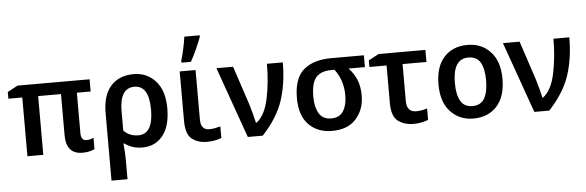

<svg xmlns="http://www.w3.org/2000/svg" viewBox="-59 -1009 4450 1458"><g transform="rotate(-5 2166.0 -280.5)"><path d="M576 -83Q533 -83 533 -139V-448H638V-541H89L11 -499V-448H117V0H238V-448H412V-133Q412 10 538 10Q566 10 591 4Q616 -2 629 -10V-97Q604 -83 576 -83Z M972 -455Q1083 -455 1083 -270Q1083 -85 971 -85Q902 -85 859 -131V-277Q859 -455 972 -455ZM1207 -270Q1207 -405 1141.5 -478Q1076 -551 975 -551Q863 -551 800 -480.5Q737 -410 737 -275V240H859V100Q859 56 856 16.5Q853 -23 852 -32H860Q915 10 992 10Q1091 10 1149 -62Q1207 -134 1207 -270Z M1446 -541H1325V-164Q1325 -62 1371 -26Q1417 10 1486 10Q1519 10 1548 4Q1577 -2 1596 -10V-98Q1577 -93 1555 -88.5Q1533 -84 1511 -84Q1446 -84 1446 -164ZM1344 -606H1416Q1441 -650 1464 -701.5Q1487 -753 1500 -789V-801H1383Q1378 -761 1366.5 -709Q1355 -657 1344 -620Z M1605 -541 1797 0H1911Q2027 -125 2069 -253Q2111 -381 2111 -541H1990Q1990 -397 1963.5 -274Q1937 -151 1872 -102H1868Q1863 -127 1851 -171.5Q1839 -216 1830 -245L1732 -541Z M2686 -239Q2686 -310 2663.5 -362Q2641 -414 2604 -451H2729V-541H2482Q2344 -541 2269 -476.5Q2194 -412 2194 -261Q2194 -128 2261.5 -59Q2329 10 2439 10Q2560 10 2623 -61.5Q2686 -133 2686 -239ZM2319 -261Q2319 -366 2356.5 -408.5Q2394 -451 2474 -451H2497Q2562 -367 2562 -249Q2562 -177 2533.5 -131Q2505 -85 2441 -85Q2376 -85 2347.5 -134Q2319 -183 2319 -261Z M3198 -541H2841L2763 -499V-449H2894V-163Q2894 -60 2942.5 -24.5Q2991 11 3061 11Q3095 11 3124.5 4.5Q3154 -2 3172 -10V-97Q3128 -83 3088 -83Q3016 -83 3016 -167V-449H3198Z M3762 -271Q3762 -405 3694 -478Q3626 -551 3519 -551Q3406 -551 3340 -478Q3274 -405 3274 -271Q3274 -136 3342.5 -63Q3411 10 3516 10Q3629 10 3695.5 -63Q3762 -136 3762 -271ZM3399 -271Q3399 -455 3517 -455Q3581 -455 3609 -407.5Q3637 -360 3637 -271Q3637 -182 3609 -133.5Q3581 -85 3518 -85Q3455 -85 3427 -133.5Q3399 -182 3399 -271Z M3789 -541 3981 0H4095Q4211 -125 4253 -253Q4295 -381 4295 -541H4174Q4174 -397 4147.5 -274Q4121 -151 4056 -102H4052Q4047 -127 4035 -171.5Q4023 -216 4014 -245L3916 -541Z"/></g></svg>

Font: Noto Sans Display Medium
Style: Regular
Weight: 500
Designer: Monotype Design Team
Foundry: Monotype Imaging Inc.
Version: Version 1.900